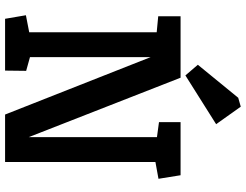

<svg xmlns="http://www.w3.org/2000/svg" viewBox="-126 -842 968 756"><g transform="rotate(90 358.0 -464.0)"><path d="M54 0 40 -82 107 -95V-597L44 -603V-691H286L520 -93V-598L461 -606V-691H670L684 -604L618 -592V0H431L205 -573V-98L259 -83L258 0ZM277 -710 235 -759 365 -918 400 -928 469 -831Z"/></g></svg>

Font: Kreon SemiBold
Style: Regular
Weight: 600
Designer: Julia Petretta
Foundry: Julia Petretta and Eli Heuer
Version: Version 2.002